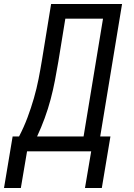

<svg xmlns="http://www.w3.org/2000/svg" viewBox="-51 -755 671 958"><path d="M-31 183 12 -74H44Q68 -120 86 -168Q104 -216 118 -264.5Q132 -313 141.5 -361.5Q151 -410 159 -459L204 -735H558L449 -74H500L457 183H373L404 0H84L53 183ZM134 -74H366L463 -662H275L240 -447Q232 -400 223 -353Q214 -306 201.5 -259Q189 -212 172 -165.5Q155 -119 134 -74Z"/></svg>

Font: Iosevka Aile Oblique
Style: Regular
Weight: 400
Italic angle: -9°
Designer: Belleve Invis
Foundry: Belleve Invis
Version: Version 31.1.0; ttfautohint (v1.8.4)